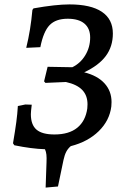

<svg xmlns="http://www.w3.org/2000/svg" viewBox="-20 -665 574 871"><path d="M362 -337Q422 -322 454 -287Q486 -252 486 -202Q486 -189 485 -182Q477 -118 428 -70Q379 -22 301 -2Q288 9 280.5 23.5Q273 38 268 61L243 181L187 186L191 72Q192 50 190.5 36.5Q189 23 184 12Q123 10 45 -6L39 -15Q49 -74 54 -111.5Q59 -149 61 -184L95 -191L124 -190Q120 -158 120 -147Q120 -99 145.5 -77Q171 -55 227 -55Q293 -55 330.5 -85.5Q368 -116 376 -173Q377 -180 377 -192Q377 -232 353 -257Q329 -282 279 -293L186 -289L180 -296L196 -362L308 -360Q345 -378 367 -414.5Q389 -451 389 -495Q389 -536 363 -558Q337 -580 287 -580Q233 -580 205 -551Q177 -522 163 -451L99 -448Q119 -529 127 -620L132 -627Q233 -645 295 -645Q392 -645 442 -611.5Q492 -578 492 -513Q492 -454 460 -411Q428 -368 362 -337Z"/></svg>

Font: Alegreya SC Medium
Style: Italic
Weight: 500
Italic angle: -7°
Designer: Juan Pablo del Peral
Foundry: Huerta Tipografica
Version: Version 2.007; ttfautohint (v1.6)